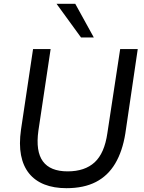

<svg xmlns="http://www.w3.org/2000/svg" viewBox="-20 -976 754 1005"><path d="M328 9Q262 9 212.5 -10.5Q163 -30 132 -68.5Q101 -107 90 -164Q79 -221 90 -298L153 -719H245L181 -292Q166 -184 204.5 -131.5Q243 -79 334 -79Q424 -79 475.5 -126.5Q527 -174 542 -279L609 -719H701L636 -277Q621 -184 583 -120Q545 -56 482 -23.5Q419 9 328 9ZM404 -780 276 -956H374L471 -780Z"/></svg>

Font: Nunitoga
Style: Medium Italic
Weight: 500
Italic angle: -9°
Designer: Vernon Adams
Foundry: Vernon Adams
Version: Version 1.0